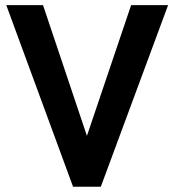

<svg xmlns="http://www.w3.org/2000/svg" viewBox="-20 -710 662 730"><path d="M3.9 -690.4H143.6L310.5 -193.4L478.5 -690.4H619.1L363.3 0H257.8Z"/></svg>

Font: Altinn-DIN Exp
Style: DINExp-Bold
Weight: 700
Width: 7
Designer: Charles Nix
Foundry: Altinn
Version: Version 2.00